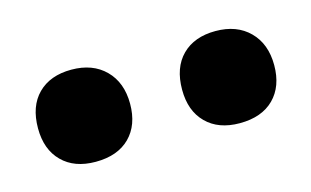

<svg xmlns="http://www.w3.org/2000/svg" viewBox="-37 -839 480 296"><g transform="rotate(-15 203.5 -690.5)"><path d="M15 -689.8Q15 -725 34.5 -744.5Q54 -764 87.9 -764Q121.8 -764 141.9 -743.9Q162 -723.8 162 -689.9Q162 -656 142.5 -636.5Q123 -617 87.8 -617Q53.9 -617 34.5 -636.5Q15 -655.9 15 -689.8ZM245 -689.8Q245 -725 264.5 -744.5Q284 -764 317.9 -764Q351.8 -764 371.9 -743.9Q392 -723.8 392 -689.9Q392 -656 372.5 -636.5Q353 -617 317.8 -617Q283.9 -617 264.5 -636.5Q245 -655.9 245 -689.8Z"/></g></svg>

Font: Domine
Style: Regular
Weight: 400
Designer: Pablo Impallari, Rodrigo Fuenzalida, Brenda Gallo
Foundry: Pablo Impallari, Rodrigo Fuenzalida, Brenda Gallo
Version: Version 2.000;September 19, 2022;FontCreator 14.0.0.2877 64-